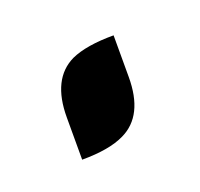

<svg xmlns="http://www.w3.org/2000/svg" viewBox="-40 -384 198 190"><g transform="rotate(-20 59.0 -288.5)"><path d="M21 -235.8V-280.3Q21 -320.8 47.4 -333.5Q63.5 -340.8 92.3 -340.8V-296.9Q92.3 -256.3 65.9 -243.7Q49.8 -235.8 21 -235.8Z"/></g></svg>

Font: Greenwashing Machine
Style: Regular
Weight: 400
Designer: Tup Wanders
Foundry: Free font, DO NOT SELL
Version: Version 1.00;August 10, 2023;FontCreator 11.5.0.2430 64-bit